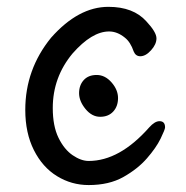

<svg xmlns="http://www.w3.org/2000/svg" viewBox="-20 -512 540 556"><path d="M236.8 23.9Q187 23.9 145 -2Q103 -27.8 78.1 -77.4Q53.2 -127 53.2 -193.8Q53.2 -311 127.9 -402.8Q207 -492.2 293.9 -492.2Q366.2 -492.2 403.8 -450.2Q433.1 -418.9 433.1 -400.9Q433.1 -383.8 417.5 -366.5Q401.9 -349.1 386.2 -349.1Q373 -349.1 367.2 -362.8Q357.9 -390.1 341.8 -402.8Q319.8 -420.9 295.9 -420.9Q246.1 -420.9 189.9 -356.9Q132.8 -288.1 132.8 -199.2Q132.8 -147 149.4 -113Q166 -79.1 190.4 -62.5Q214.8 -45.9 236.8 -45.9Q326.2 -45.9 412.1 -143.1Q428.2 -161.1 441.9 -161.1Q458 -161.1 458 -143.1Q458 -137.2 445.1 -110.6Q432.1 -84 405.5 -53.5Q378.9 -22.9 337.4 0.5Q295.9 23.9 236.8 23.9ZM270 -173.8Q246.1 -173.8 227.5 -196.5Q209 -219.2 209 -242.2Q209 -265.1 222.4 -280Q235.8 -294.9 260 -294.9Q284.2 -294.9 303 -273.4Q321.8 -252 321.8 -228Q321.8 -204.1 307.9 -189Q293.9 -173.8 270 -173.8Z"/></svg>

Font: LXGW WenKai Mono GB Screen
Style: Regular
Weight: 400
Monospace: yes
Designer: LXGW / Fontworks Inc.
Foundry: LXGW / Fontworks Inc.
Version: Version 1.510;January 18,2025